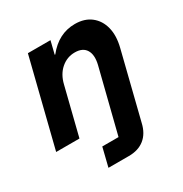

<svg xmlns="http://www.w3.org/2000/svg" viewBox="-165 -636 918 963"><g transform="rotate(-30 294.0 -154.5)"><path d="M187.5 200 214.2 91.7H308.3L400 -273.3Q412.5 -325.8 394.2 -355.8Q375.8 -385.8 330 -385.8Q285 -385.8 250.4 -355.8Q215.8 -325.8 203.3 -273.3L135 0H0L125 -500H255.8L237.5 -425.8H240.8Q306.7 -509.2 401.7 -509.2Q457.5 -509.2 493.8 -480.8Q530 -452.5 542.5 -403.8Q555 -355 539.2 -291.7L444.2 89.2Q431.7 143.3 396.2 171.7Q360.8 200 305.8 200Z"/></g></svg>

Font: Funnel Sans
Style: Bold Italic
Weight: 700
Italic angle: -14.036°
Designer: NORD ID, Kristian Moeller
Foundry: Dicotype
Version: Version 1.000